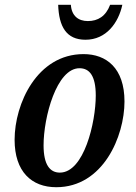

<svg xmlns="http://www.w3.org/2000/svg" viewBox="-20 -772 566 802"><path d="M337 -606C424 -606 475 -677 491 -752H440C422 -704 389 -684 347 -684C307 -684 279 -706 276 -752H223C226 -661 257 -606 337 -606ZM215 10C411 10 500 -203 500 -348C500 -488 424 -546 329 -546C135 -546 41 -339 41 -188C41 -55 112 10 215 10ZM230 -51C189 -51 162 -83 162 -165C162 -282 216 -487 312 -487C354 -487 380 -455 380 -373C380 -261 331 -51 230 -51Z"/></svg>

Font: Noto Serif Condensed SemiBold
Style: Italic
Weight: 600
Width: 3
Italic angle: -12°
Designer: Monotype Design Team
Foundry: Monotype Imaging Inc.
Version: Version 2.014